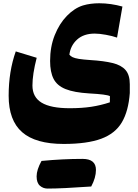

<svg xmlns="http://www.w3.org/2000/svg" viewBox="-20 -562 827 1147"><path d="M524.9 552.2Q350.1 564.5 264.2 564.5Q237.8 564.5 218.3 547.4Q198.7 530.3 198.7 491.5Q198.7 452.6 228 399.4Q355 387.2 473.1 387.2Q553.2 387.2 553.2 453.1Q553.2 499.5 524.9 552.2ZM679.2 -337.4Q651.4 -347.2 612.5 -354.2Q573.7 -361.3 545.9 -361.3Q480 -361.3 440.7 -325.7Q401.4 -290 394.5 -235.4Q401.4 -226.6 413.6 -220.5Q425.8 -214.4 451.2 -210.2Q476.6 -206.1 521.5 -203.1Q600.6 -198.2 652.6 -185.5Q704.6 -172.9 730 -143.6Q755.4 -114.3 755.4 -59.1V-6.3Q747.6 101.6 708 168.7Q668.5 235.8 584.7 266.8Q501 297.9 359.9 297.9Q192.4 297.9 112.1 227.5Q31.7 157.2 31.7 9.8Q31.7 -135.7 74.2 -254.9L199.2 -216.8Q173.8 -118.2 173.8 -51.3Q173.8 18.1 228.5 51.3Q283.2 84.5 396.5 84.5Q468.8 84.5 525.1 75.9Q581.5 67.4 636.2 49.3L636.7 12.2Q626 6.8 596.2 2.9Q566.4 -1 513.2 -3.9Q422.9 -9.3 371.8 -29.8Q320.8 -50.3 300 -91.1Q279.3 -131.8 279.3 -197.8Q279.3 -282.7 306.9 -351.8Q334.5 -420.9 379.4 -467Q424.3 -513.2 475.1 -529.3Q497.6 -536.1 522.5 -539.3Q547.4 -542.5 572.8 -542.5Q607.4 -542.5 642.8 -537.4Q678.2 -532.2 711.4 -522.9Z"/></svg>

Font: Pinar DS4-ExtraBold
Style: Regular
Weight: 800
Designer: Amin Abedi
Version: Version 2.000